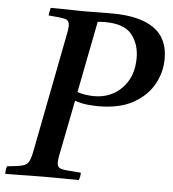

<svg xmlns="http://www.w3.org/2000/svg" viewBox="-63 -748 719 796"><g transform="rotate(5 296.5 -350.0)"><path d="M348 -312Q327 -312 302.5 -314.5Q278 -317 250 -326L210 -123Q206 -105 203.5 -90.5Q201 -76 201 -65Q201 -51 208.5 -44.5Q216 -38 237.5 -36Q259 -34 300 -31Q300 -14 294 0Q270 0 240 -0.5Q210 -1 183 -1Q156 -1 141 -1Q120 -1 91.5 -0.5Q63 0 35.5 0.5Q8 1 -12 1Q-12 -6 -11 -15Q-10 -24 -7 -31Q37 -35 56.5 -40Q76 -45 83.5 -60Q91 -75 97 -107L189 -581Q193 -600 195 -612.5Q197 -625 197 -634Q197 -656 179.5 -660.5Q162 -665 110 -669Q111 -682 116 -701Q136 -701 165.5 -700.5Q195 -700 223.5 -699.5Q252 -699 267 -699Q278 -699 299 -699.5Q320 -700 341.5 -700Q363 -700 373 -700Q485 -700 545 -659Q605 -618 605 -532Q605 -475 577 -425Q549 -375 492.5 -343.5Q436 -312 348 -312ZM257 -363Q274 -357 293.5 -354.5Q313 -352 326 -352Q397 -352 443 -399.5Q489 -447 489 -525Q489 -583 457 -622.5Q425 -662 345 -662Q336 -662 329.5 -661.5Q323 -661 315 -660Z"/></g></svg>

Font: Tiro Gurmukhi
Style: Italic
Weight: 400
Italic angle: -11°
Designer: Gurmukhi: John Hudson & Fiona Ross, assisted by Paul Hanslow. Latin: John Hudson with Paul Hanslow, assisted by Kaja Soj
Foundry: Tiro Typeworks Ltd.
Version: Version 1.52